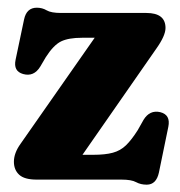

<svg xmlns="http://www.w3.org/2000/svg" viewBox="-20 -478 478 511"><path d="M396 -348.5 199.5 -66H228Q260 -66 280.2 -71.5Q300.5 -77 315.2 -91.2Q330 -105.5 346.5 -131.5L362 -159Q378.5 -186 406.5 -179.5Q434.5 -172.5 428 -140.5L403 -19Q396 13.5 370.5 13.5Q354.5 13.5 342.2 6.8Q330 0 303 0H77.5Q45 0 31 -13Q17 -26 17 -47.5Q17 -70.5 34.5 -95L232 -377.5H198.5Q162.5 -377.5 142.5 -367.8Q122.5 -358 102 -326L87 -300.5Q70 -273 41.5 -281Q15 -288.5 21.5 -319L44 -426Q50.5 -457.5 78 -457.5Q92.5 -457.5 104.2 -450.5Q116 -443.5 142.5 -443.5H369.5Q420.5 -443.5 420.5 -403.5Q420.5 -383 396 -348.5Z"/></svg>

Font: Fraunces 144pt SuperSoft
Style: Bold
Weight: 700
Version: Version 1.000;[b76b70a41]